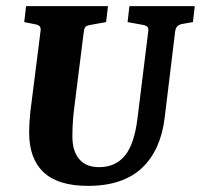

<svg xmlns="http://www.w3.org/2000/svg" viewBox="-20 -593 655 626"><path d="M267 13Q169 13 122 -31.5Q75 -76 75 -161Q75 -176 76 -193.5Q77 -211 79 -229L112 -490Q114 -502 109.5 -507Q105 -512 94 -514L59 -521L65 -573H332L326 -521L276 -512Q269 -511 262 -508Q255 -505 253 -488L223 -249Q220 -227 218 -202Q216 -177 216 -148Q216 -101 238 -74.5Q260 -48 303 -48Q330 -48 351 -57.5Q372 -67 387.5 -86Q403 -105 413 -135Q423 -165 428 -205L463 -488Q465 -500 461 -505Q457 -510 445 -512L396 -521L402 -573H615L609 -521L575 -515Q567 -514 560 -509Q553 -504 551 -490L517 -210Q511 -158 492.5 -116.5Q474 -75 443.5 -46Q413 -17 369 -2Q325 13 267 13Z"/></svg>

Font: Yrsa
Style: Bold Italic
Weight: 700
Italic angle: -7.10001°
Version: Version 2.004